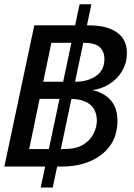

<svg xmlns="http://www.w3.org/2000/svg" viewBox="-21 -791 614 880"><path d="M-1 -27.8 136.2 -674.8H385.3Q471.7 -674.8 517.6 -640.6Q563.5 -606.4 560.5 -540.5Q559.1 -498.5 537.4 -463.1Q515.6 -427.7 479.2 -405Q442.9 -382.3 396 -377L397.5 -378.9Q454.6 -368.2 487.1 -330.8Q519.5 -293.5 517.1 -228.5Q514.6 -163.1 480 -118.4Q445.3 -73.7 389.2 -50.8Q333 -27.8 264.2 -27.8ZM112.8 -107.9H272.9Q328.6 -107.9 361.1 -128.4Q393.6 -148.9 408 -178.7Q422.4 -208.5 422.9 -235.8Q423.3 -269 409.4 -291.7Q395.5 -314.5 367.9 -326.2Q340.3 -337.9 298.8 -337.9H160.6ZM165.5 68.4 343.8 -771.5H397.9L220.7 68.4ZM177.2 -416.5H324.2Q381.3 -416.5 419.2 -442.9Q457 -469.2 457.5 -518.1Q458.5 -552.7 437.3 -573.7Q416 -594.7 365.2 -594.7H214.4Z"/></svg>

Font: Schibsted Grotesk Medium
Style: Italic
Weight: 500
Italic angle: -12°
Designer: Bakken & Baeck AS, Henrik Kongsvoll
Foundry: Schibsted ASA
Version: Version 1.100;gftools[0.9.25]